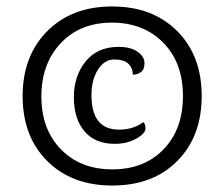

<svg xmlns="http://www.w3.org/2000/svg" viewBox="-20 -608 694 594"><path d="M391 -377Q391 -397 377.5 -410.5Q364 -424 333.5 -424Q303 -424 283 -392.5Q263 -361 263 -313Q263 -207 348 -207Q393 -207 423 -230Q430 -226 430 -210.5Q430 -195 401.5 -179Q373 -163 335 -163Q275 -163 242 -201Q209 -239 208.5 -305.5Q208 -372 244.5 -417.5Q281 -463 347 -463Q384 -463 405.5 -448Q427 -433 427 -413Q427 -393 416 -385Q405 -377 391 -377ZM546 -311Q546 -414 485 -476Q424 -538 326 -538Q228 -538 168 -474.5Q108 -411 108 -309.5Q108 -208 168.5 -146Q229 -84 327.5 -84Q426 -84 486 -146Q546 -208 546 -311ZM50 -310.5Q50 -435 126 -511.5Q202 -588 327 -588Q452 -588 528 -512Q604 -436 604 -311Q604 -186 528.5 -110Q453 -34 327.5 -34Q202 -34 126 -110Q50 -186 50 -310.5Z"/></svg>

Font: Karma
Style: Regular
Weight: 400
Designer: Joana Correia
Foundry: Indian Type Foundry
Version: Version 1.202;PS 1.0;hotconv 1.0.78;makeotf.lib2.5.61930; tt